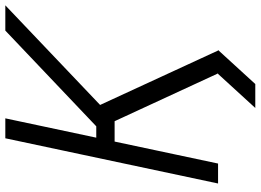

<svg xmlns="http://www.w3.org/2000/svg" viewBox="-149 -691 980 722"><g transform="rotate(-90 341.0 -330.0)"><path d="M120 -389 135 -458H227L587 -800H682L250 -389ZM296 140 424 0H514L386 140ZM12 0 182 -800H257L87 0ZM426 0 231 -422 291 -479 512 0Z"/></g></svg>

Font: Victor Mono
Style: Italic
Weight: 400
Italic angle: -12°
Monospace: yes
Designer: Rune Bjørnerås
Version: Version 1.561;gftools[0.9.30]